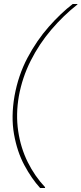

<svg xmlns="http://www.w3.org/2000/svg" viewBox="-20 -816 410 966"><path d="M182 130Q139 83 102.5 15Q66 -53 50.5 -141Q35 -229 53 -333Q72 -438 118.5 -525.5Q165 -613 225.5 -681.5Q286 -750 346 -796H370L369 -793Q299 -738 238 -666.5Q177 -595 134.5 -510.5Q92 -426 75 -333Q59 -241 71.5 -156.5Q84 -72 119.5 -0.5Q155 71 207 126L206 130Z"/></svg>

Font: DM Sans 36pt Thin
Style: Italic
Weight: 250
Italic angle: -10°
Designer: Colophon Foundry, Jonny Pinhorn
Foundry: Colophon Foundry
Version: Version 4.004;gftools[0.9.30]